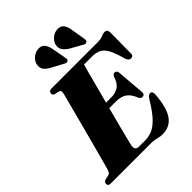

<svg xmlns="http://www.w3.org/2000/svg" viewBox="-268 -1080 1232 1232"><g transform="rotate(-45 347.5 -464.5)"><path d="M383.5 0H18Q4 0 -1 -5.2Q-6 -10.5 -6 -19Q-6 -35 12 -41.5L42.5 -48Q52.5 -50.5 57.8 -58.2Q63 -66 67.5 -81Q69.5 -88 77.8 -118.2Q86 -148.5 98.2 -194Q110.5 -239.5 124.8 -292.8Q139 -346 153 -399.5Q167 -453 179.2 -499.2Q191.5 -545.5 199.8 -577.2Q208 -609 210.5 -617.5Q214.5 -635.5 211.8 -642.8Q209 -650 198 -653L169.5 -659.5Q163 -661.5 158.8 -665.5Q154.5 -669.5 154.5 -677.5Q154.5 -700 182.5 -700H597.5Q629.5 -700 646.2 -708Q663 -716 676 -716Q698 -716 701 -691L699 -504Q702 -478 681.5 -475.5Q670.5 -474 662.8 -479.8Q655 -485.5 648.5 -502.5Q631.5 -566.5 613.5 -600.8Q595.5 -635 570.5 -648Q545.5 -661 509 -661H436Q433 -651 422 -610.5Q411 -570 395.5 -511Q380 -452 363 -388H415Q448 -388 475.8 -406Q503.5 -424 517 -470.5Q524.5 -486 537.5 -486Q556 -486 558.5 -464.5L574 -278Q577.5 -249 554.5 -248Q540.5 -248 532 -264Q515 -308 488 -328.2Q461 -348.5 411 -348.5H352.5Q336 -286.5 321.5 -230Q307 -173.5 297 -134.5Q287 -95.5 285 -85.5Q279.5 -60 286.8 -49.5Q294 -39 317.5 -39H366Q405 -39 437.8 -54.2Q470.5 -69.5 503.5 -106.2Q536.5 -143 575.5 -208Q590 -231.5 604.5 -231.5Q625 -231.5 624 -204Q616 -90 580 -38.8Q544 12.5 476.5 12.5Q453 12.5 431.8 6.2Q410.5 0 383.5 0ZM538 -874 555 -772Q555.5 -766 554.8 -761Q554 -756 548.5 -752Q538 -744.5 526.5 -752L444 -798Q418.5 -813 405 -832Q391.5 -851 397 -879.5Q403 -903.5 425.2 -922.2Q447.5 -941 475.5 -942Q504 -943.5 518.5 -925.2Q533 -907 538 -874ZM364 -874 382.5 -772.5Q384 -767 383.5 -761.8Q383 -756.5 377.5 -752.5Q368 -745 355.5 -751.5L271.5 -796.5Q245 -810 231 -828.5Q217 -847 222 -875Q227 -899.5 248.8 -918.5Q270.5 -937.5 298.5 -939.5Q326.5 -942 342.2 -924.2Q358 -906.5 364 -874Z"/></g></svg>

Font: Fraunces 72pt S000 Black
Style: Italic
Weight: 900
Italic angle: -16°
Version: Version 1.000; ttfautohint (v1.8.3)